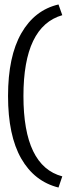

<svg xmlns="http://www.w3.org/2000/svg" viewBox="-20 -756 319 860"><path d="M259 -688Q85 -638 85 -326Q85 -12 259 34L242 84Q134 57 75 -46Q16 -149 16 -326Q16 -503 75.5 -607Q135 -711 242 -736Z"/></svg>

Font: Pavanam
Style: Regular
Weight: 400
Designer: Tharique Azeez
Foundry: Tharique Azeez
Version: Version 1.86; ttfautohint (v1.3) -l 8 -r 50 -G 200 -x 14 -D 